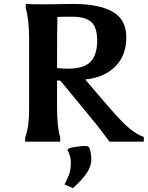

<svg xmlns="http://www.w3.org/2000/svg" viewBox="-20 -720 751 976"><path d="M434 30Q444 56 444 91Q444 126 420 161Q396 196 351 236L308 218Q329 177 334.5 156Q340 135 340 104Q340 73 323 43Q325 37 330 34Q344 29 372 25.5Q400 22 410 22Q420 22 424 23ZM209 -698 352 -700Q481 -700 551.5 -661Q622 -622 622 -529.5Q622 -437 565 -381Q508 -325 413 -316L527 -183Q600 -98 639.5 -66Q679 -34 711 -24V0H536Q522 -21 467 -91L287 -310Q275 -310 270 -311V-172Q270 -74 286 -22V0H108V-22Q128 -74 128 -162V-521Q128 -621 111 -678V-700Q139 -698 209 -698ZM272 -634Q270 -604 270 -374Q293 -371 327 -371Q407 -371 440.5 -406.5Q474 -442 474 -512Q474 -582 443.5 -608.5Q413 -635 348.5 -635Q284 -635 272 -634Z"/></svg>

Font: Asul
Style: Bold
Weight: 700
Designer: Mariela Monsalve
Foundry: Mariela Monsalve
Version: Version 1.002